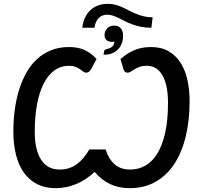

<svg xmlns="http://www.w3.org/2000/svg" viewBox="-20 -972 1042 1000"><path d="M768.5 -827.5Q738.5 -827.5 714 -832.5Q689.5 -837.5 669 -845Q648.5 -852.5 631.2 -861.5Q614 -870.5 598.5 -878Q583 -885.5 568.2 -890.5Q553.5 -895.5 538.5 -895.5Q511.5 -895.5 494 -878Q476.5 -860.5 472 -827.5H408.5Q412 -857 423 -880.2Q434 -903.5 451.2 -919.5Q468.5 -935.5 491.5 -943.8Q514.5 -952 542 -952Q564 -952 582.8 -946.8Q601.5 -941.5 618.5 -933.8Q635.5 -926 652.5 -917Q669.5 -908 688 -900.2Q706.5 -892.5 727.8 -887.2Q749 -882 775 -882ZM522 -704.5Q523 -710 527 -712.8Q531 -715.5 541 -718Q556.5 -721.5 565 -729.8Q573.5 -738 576.5 -755.5Q572 -754 566 -754Q543 -754 533.8 -764.2Q524.5 -774.5 524.5 -788.5Q524.5 -810 538 -824.2Q551.5 -838.5 575.5 -838.5Q598 -838.5 609.5 -824Q621 -809.5 621 -785.5Q621 -765.5 614.8 -747.5Q608.5 -729.5 596 -716Q583.5 -702.5 564.2 -694.5Q545 -686.5 519.5 -687ZM607.5 -664.5Q637.5 -691.5 676.2 -709.2Q715 -727 767 -727Q821 -727 859 -704.5Q897 -682 921.2 -643.8Q945.5 -605.5 956.5 -554Q967.5 -502.5 967.5 -445Q967.5 -341.5 946.5 -257.8Q925.5 -174 885.8 -115Q846 -56 788 -24Q730 8 656.5 8Q597.5 8 552.2 -14Q507 -36 473 -76.5Q429 -36 378.2 -14Q327.5 8 268.5 8Q215 8 174 -12.8Q133 -33.5 105.2 -71.8Q77.5 -110 63.5 -164.8Q49.5 -219.5 49.5 -287.5Q49.5 -344.5 56.8 -399.2Q64 -454 79 -502.8Q94 -551.5 117 -592.8Q140 -634 172.2 -663.8Q204.5 -693.5 246 -710.2Q287.5 -727 339 -727Q391 -727 425.2 -709.2Q459.5 -691.5 483 -664.5L452.5 -608.5Q445.5 -599 440.2 -596.2Q435 -593.5 428 -593.5Q421 -593.5 414 -599Q407 -604.5 397.2 -611.2Q387.5 -618 373.5 -623.8Q359.5 -629.5 338.5 -629.5Q297 -629.5 264 -605.8Q231 -582 208 -537.5Q185 -493 173 -429.2Q161 -365.5 161 -285.5Q161 -192 193.8 -140.5Q226.5 -89 290.5 -89Q342 -89 379.8 -116.8Q417.5 -144.5 445 -193.5H530Q545.5 -144.5 576.5 -116.8Q607.5 -89 658.5 -89Q700.5 -89 736.5 -109Q772.5 -129 798.8 -171.2Q825 -213.5 840 -279.2Q855 -345 855 -436.5Q855 -528 826.5 -578.8Q798 -629.5 743.5 -629.5Q722.5 -629.5 707.2 -623.8Q692 -618 680.5 -611.2Q669 -604.5 660.8 -599Q652.5 -593.5 645.5 -593.5Q638 -593.5 633.5 -596.2Q629 -599 624 -608.5Z"/></svg>

Font: Lato SemiBold
Style: Italic
Weight: 600
Italic angle: -7°
Designer: Lukasz Dziedzic with Adam Twardoch and Botio Nikoltchev
Foundry: tyPoland Lukasz Dziedzic
Version: Version 2.015; 2015-08-06; http://www.latofonts.com/